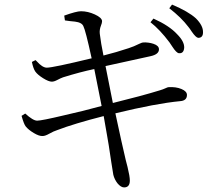

<svg xmlns="http://www.w3.org/2000/svg" viewBox="-20 -787 914 837"><path d="M521 30Q507 30 492 12Q479 -5 474 -25Q472 -34 465 -81Q458 -129 454 -154Q452 -166 447 -195Q438 -250 432 -281Q303 -248 230 -220Q214 -215 195.5 -204.5Q177 -194 166 -194Q151 -193 127.5 -207Q104 -221 92 -236Q84 -246 74 -282L90 -292Q124 -261 142 -261Q161 -261 258 -284Q343 -303 423 -325Q399 -449 391 -486Q329 -473 255 -450Q244 -446 230 -438.5Q216 -431 206 -431Q192 -431 168 -446Q144 -461 134 -475Q125 -488 119 -517L135 -525Q137 -523 140 -520Q165 -492 184 -492Q211 -492 380 -533L379 -535Q353 -655 343 -674Q338 -685 321 -690Q311 -693 285 -695Q270 -697 263 -698L260 -719Q313 -738 333 -738Q363 -738 393.5 -724Q424 -710 425 -695Q425 -687 420 -675Q413 -657 415 -640Q420 -598 431 -545Q487 -559 541 -577Q563 -584 587 -596Q600 -602 604 -602Q628 -603 649 -596Q673 -588 673 -572Q673 -550 636 -542Q499 -512 440 -499Q462 -389 472 -338Q598 -369 676 -393Q690 -397 703 -403Q711 -407 715 -407Q747 -409 771 -399Q795 -389 795 -373Q795 -348 765 -346Q660 -336 483 -293Q512 -157 528 -90Q531 -78 536 -59Q546 -18 546 0Q546 30 521 30ZM760 -555Q749 -556 731 -584Q723 -596 719 -602Q677 -658 636 -690L649 -706Q718 -675 752 -638Q784 -606 783 -579Q781 -553 760 -555ZM844 -622Q834 -623 816 -649Q807 -663 801 -670Q770 -711 718 -751L730 -767Q801 -737 834 -707Q866 -675 865 -646Q865 -622 844 -622Z"/></svg>

Font: GenRyuMin TW R
Style: Regular
Weight: 400
Version: Version 1.501;PS 1;hotconv 16.6.51;makeotf.lib2.5.65220